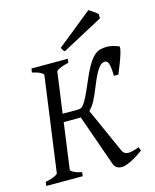

<svg xmlns="http://www.w3.org/2000/svg" viewBox="-124 -917 811 1007"><g transform="rotate(-15 282.0 -413.5)"><path d="M529.8 -50.8Q511.2 -37.1 493.9 -26.4Q476.6 -15.6 461.4 -8.3Q446.3 -1 433.8 2.9Q421.4 6.8 412.6 6.8Q393.6 6.8 383.3 -1Q373 -8.8 368.7 -20L270 -300.3H264.6Q255.9 -300.3 243.7 -300Q231.4 -299.8 218.8 -299.8H177.2L143.1 -50.8Q142.1 -44.9 157 -36.4Q171.9 -27.8 202.6 -21L200.2 0H2.4L4.9 -21Q35.6 -27.8 53.7 -35.9Q71.8 -43.9 72.8 -50.8L143.1 -564Q144 -569.8 129.2 -578.6Q114.3 -587.4 83.5 -594.2L86.4 -615.2H284.2L281.2 -594.2Q250.5 -587.4 232.4 -579.1Q214.4 -570.8 213.4 -564L183.1 -343.8H262.7Q272.5 -343.8 280.3 -345.9Q288.1 -348.1 297.4 -359.6Q306.6 -371.1 319.1 -395.8Q331.5 -420.4 350.6 -465.3Q372.6 -518.1 390.4 -549.3Q408.2 -580.6 425 -596.9Q441.9 -613.3 459.5 -618.2Q477.1 -623 498.5 -623Q504.9 -623 512.9 -621.8Q521 -620.6 529.5 -618.7Q538.1 -616.7 546.4 -613.8Q554.7 -610.8 561.5 -607.9Q565.4 -606 563.2 -593.5Q561 -581.1 554.9 -561.5Q548.8 -542 539.1 -517.3Q529.3 -492.7 518.6 -466.3H494.1Q493.7 -492.7 491.7 -509Q489.7 -525.4 486.3 -534.4Q482.9 -543.5 477.8 -546.9Q472.7 -550.3 466.3 -550.3Q459 -550.3 450.7 -545.9Q442.4 -541.5 432.9 -529.1Q423.3 -516.6 412.1 -494.6Q400.9 -472.7 386.7 -437Q369.1 -392.6 354 -364.5Q338.9 -336.4 321.8 -321.3L430.7 -77.6Q439.5 -58.1 460.2 -56.6Q481 -55.2 522.5 -70.8ZM501.5 -776.4 279.3 -657.2Q272.5 -661.6 270 -666Q267.6 -670.4 263.2 -680.2L454.1 -834L465.3 -826.7Q471.7 -822.3 478.8 -817.4Q485.8 -812.5 492.2 -807.6Q498.5 -802.7 501.5 -799.3Z"/></g></svg>

Font: Gentium Plus Cyr
Style: Italic
Weight: 400
Italic angle: -8°
Designer: J. Victor Gaultney, Annie Olsen, Iska Routamaa, Becca Hirsbrunner
Foundry: SIL International
Version: Version 5.000